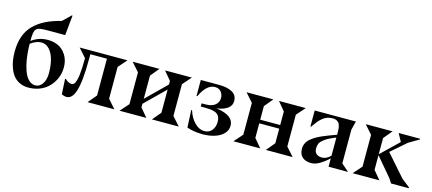

<svg xmlns="http://www.w3.org/2000/svg" viewBox="-57 -1306 4172 1855"><g transform="rotate(15 2029.5 -379.0)"><path d="M160.2 -399.9Q161.1 -342.8 166.7 -290.5Q172.4 -238.3 184.3 -189.2Q196.3 -140.1 213.6 -104.5Q231 -68.8 257.3 -47.4Q283.7 -25.9 315.9 -25.9Q348.1 -25.9 371.3 -49.1Q394.5 -72.3 404.3 -104Q414.1 -135.7 414.1 -169.9Q414.1 -246.1 398.4 -306.4Q382.8 -366.7 349.1 -404.3Q315.4 -441.9 268.1 -441.9Q216.3 -441.9 160.2 -399.9ZM490.2 -770 470.2 -569.8H299.8Q273.4 -569.8 257.1 -569.3Q240.7 -568.8 224.6 -566.2Q208.5 -563.5 200 -560.1Q191.4 -556.6 183.1 -548.3Q174.8 -540 171.1 -531Q167.5 -522 164.6 -505.6Q161.6 -489.3 160.9 -472.2Q160.2 -455.1 160.2 -428.2Q231.9 -481.9 321.8 -481.9Q365.7 -481.9 402.3 -469.5Q439 -457 463.9 -436.3Q488.8 -415.5 506.1 -387.5Q523.4 -359.4 531.2 -328.4Q539.1 -297.4 539.1 -264.2Q539.1 -224.1 527.6 -184.8Q516.1 -145.5 492.7 -109.9Q469.2 -74.2 436.3 -47.1Q403.3 -20 356.7 -3.9Q310.1 12.2 255.9 12.2Q207.5 12.2 169.2 -6.1Q130.9 -24.4 107.2 -53.7Q83.5 -83 67.9 -123.3Q52.2 -163.6 46.1 -204.6Q40 -245.6 40 -290Q40 -376 63.5 -442.6Q86.9 -509.3 134.5 -557.4Q182.1 -605.5 248 -638.4Q314 -671.4 403.8 -693.8L482.9 -770Z M1114.7 -490.2 1039.1 -403.8V-85.9L1114.7 0H846.7L918.9 -85.9V-454.1H752.9V-410.2Q752.9 -296.4 745.1 -215.8Q737.3 -135.3 722.2 -87.4Q707 -39.6 686 -17.8Q665 3.9 636.7 3.9Q611.3 3.9 586.9 -9.8L578.6 -162.1H586.9Q619.1 -129.9 650.9 -129.9Q657.2 -129.9 662.1 -131.3Q667 -132.8 673.6 -138.9Q680.2 -145 685.3 -155.5Q690.4 -166 695.8 -186Q701.2 -206.1 704.8 -233.6Q708.5 -261.2 710.7 -303.2Q712.9 -345.2 712.9 -397.9V-403.8L636.7 -490.2Z M1434.6 0H1166.5L1242.7 -85.9V-403.8L1166.5 -490.2H1434.6L1362.8 -403.8V-171.9L1562.5 -368.2V-403.8L1490.7 -490.2H1758.8L1682.6 -403.8V-85.9L1758.8 0H1490.7L1562.5 -85.9V-317.9L1362.8 -122.1V-85.9Z M2240.2 -136.2Q2240.2 -91.3 2207.8 -57.1Q2175.3 -22.9 2120.6 -5.4Q2065.9 12.2 1998 12.2Q1916.5 12.2 1842.3 -12.2L1834 -186H1842.3Q1862.8 -116.7 1908.2 -69.3Q1953.6 -22 2008.3 -22Q2055.2 -22 2082.8 -55.9Q2110.4 -89.8 2110.4 -142.1Q2110.4 -168 2102.5 -186.3Q2094.7 -204.6 2082 -215.3Q2069.3 -226.1 2047.9 -232.2Q2026.4 -238.3 2004.2 -240.2Q1981.9 -242.2 1950.2 -242.2H1914.1V-273.9H1950.2Q2014.6 -273.9 2048.3 -300.8Q2082 -327.6 2082 -372.1Q2082 -407.7 2060.5 -433.8Q2039.1 -460 2000 -460Q1916 -460 1856 -330.1H1848.1V-490.2H2028.3Q2113.3 -490.2 2162.8 -462.9Q2212.4 -435.5 2212.4 -376Q2212.4 -329.6 2173.3 -301.8Q2134.3 -273.9 2064.9 -264.2Q2240.2 -242.2 2240.2 -136.2Z M2573.7 0H2305.7L2381.8 -85.9V-403.8L2305.7 -490.2H2573.7L2502 -403.8V-268.1H2701.7V-403.8L2629.9 -490.2H2897.9L2821.8 -403.8V-85.9L2897.9 0H2629.9L2701.7 -85.9V-231.9H2502V-85.9Z M3257.3 -110.8V-292Q3219.2 -276.9 3190.9 -262.5Q3162.6 -248 3145.3 -234.4Q3127.9 -220.7 3117.4 -209.7Q3106.9 -198.7 3102.3 -185.1Q3097.7 -171.4 3096.4 -162.1Q3095.2 -152.8 3095.2 -138.2Q3095.2 -104 3116.2 -86.4Q3137.2 -68.8 3170.4 -68.8Q3216.8 -68.8 3257.3 -110.8ZM3452.1 0H3257.3V-84Q3219.2 -46.9 3173.3 -18.6Q3127.4 9.8 3083.5 9.8Q3028.8 9.8 2996.1 -18.6Q2963.4 -46.9 2963.4 -105Q2963.4 -126.5 2970.9 -146Q2978.5 -165.5 2991 -181.4Q3003.4 -197.3 3024.9 -213.1Q3046.4 -229 3068.6 -241.7Q3090.8 -254.4 3123.8 -268.6Q3156.7 -282.7 3186.3 -293.9Q3215.8 -305.2 3257.3 -319.8Q3257.3 -338.4 3257.1 -349.1Q3256.8 -359.9 3255.9 -375.5Q3254.9 -391.1 3252.4 -400.1Q3250 -409.2 3246.1 -420.7Q3242.2 -432.1 3235.8 -438.5Q3229.5 -444.8 3220.9 -450.7Q3212.4 -456.5 3200.4 -459.2Q3188.5 -461.9 3173.3 -461.9Q3144.5 -461.9 3119.4 -452.6Q3094.2 -443.4 3072.3 -424.1Q3050.3 -404.8 3033 -383.3Q3015.6 -361.8 2994.1 -330.1H2987.3V-490.2H3399.4L3377.4 -403.8V-64.9H3378.4Z M3766.1 0H3498L3574.2 -85.9V-403.8L3498 -490.2H3766.1L3694.3 -403.8V-242.2L3870.1 -411.1L3827.1 -490.2H4042V-482.9L3938 -421.9L3786.1 -290L3978 -71.8L4059.1 -8.8V0H3882.3L3854 -43.9L3694.3 -232.9V-85.9Z"/></g></svg>

Font: Bluu Next
Style: Bold
Weight: 700
Designer: Jean-Baptiste Morizot, Igor Stepanchenko (Cyrillic)
Foundry: Igor Stepanchenko
Version: Version 1.005